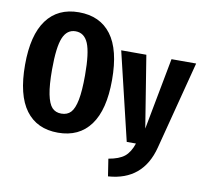

<svg xmlns="http://www.w3.org/2000/svg" viewBox="-96 -815 1221 1142"><g transform="rotate(10 514.5 -244.5)"><path d="M290 -710Q418 -710 485.6 -619.9Q553.2 -529.8 553.2 -347.2Q553.2 -167 485.4 -75Q417.5 17.1 290 17.1Q162.6 17.1 95.2 -73.7Q27.8 -164.6 27.8 -347.2Q27.8 -526.9 95.5 -618.4Q163.1 -710 290 -710ZM290 -595.2Q237.8 -595.2 214.4 -538.8Q190.9 -482.4 190.9 -347.2Q190.9 -253.4 201.9 -198.5Q212.9 -143.6 233.9 -120.8Q254.9 -98.1 290 -98.1Q326.2 -98.1 347.4 -120.8Q368.7 -143.6 379.4 -198.2Q390.1 -252.9 390.1 -347.2Q390.1 -482.4 366.5 -538.8Q342.8 -595.2 290 -595.2ZM1028.8 -530.8 891.1 1Q837.9 207 628.9 221.2L612.8 117.2Q676.3 106.4 708.5 80.6Q740.7 54.7 758.8 0H703.1L576.2 -530.8H728L797.9 -97.2L879.9 -530.8Z"/></g></svg>

Font: Fira Sans Compressed
Style: Bold
Weight: 700
Width: 1
Designer: Carrois Corporate & Edenspiekermann AG
Foundry: Carrois Corporate GbR & Edenspiekermann AG
Version: Version 4.203;PS 004.203;hotconv 1.0.88;makeotf.lib2.5.64775